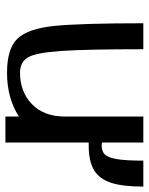

<svg xmlns="http://www.w3.org/2000/svg" viewBox="60 -610 550 710"><g transform="rotate(90 335.0 -255.0)"><path d="M411 -510V-221Q411 -142 365 -98Q319 -54 249 -54Q210 -54 192.5 -83Q175 -112 168.5 -205.5Q162 -299 162 -510H66Q66 -277 76 -180Q86 -83 123 -44.5Q160 -6 249 -6Q343 -6 411 -50V0H507V-308Q512 -308 518 -308Q577 -308 609.5 -328Q642 -348 656 -391Q670 -434 670 -510H574Q574 -446 568.5 -413Q563 -380 551.5 -368Q540 -356 518 -356Q512 -356 507 -357V-510Z"/></g></svg>

Font: LXGW Marker Gothic
Style: Regular
Weight: 400
Version: Version 1.001